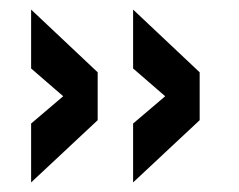

<svg xmlns="http://www.w3.org/2000/svg" viewBox="-20 -489 500 401"><path d="M258 -469 397 -338V-238L258 -108V-231L325 -288L258 -346ZM45 -469 184 -338V-238L45 -108V-231L112 -288L45 -346Z"/></svg>

Font: Involve
Style: Bold
Weight: 700
Designer: Stefan Peev
Foundry: Context Ltd.
Version: Version 1.001